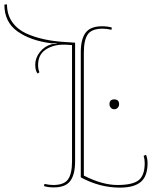

<svg xmlns="http://www.w3.org/2000/svg" viewBox="-160 -844 694 877"><path d="M169 -107V-638L138 -640Q134 -640 130 -640Q82 -640 48 -617Q14 -594 14 -547Q14 -528 20 -514L12 -508Q1 -520 1 -549.5Q1 -579 22 -606Q43 -633 76 -642Q77 -642 99 -645V-647L76 -646Q-20 -658 -80 -700.5Q-140 -743 -140 -823L-128 -824Q-128 -778 -105 -744.5Q-82 -711 -42 -692Q32 -658 138 -652L183 -649V-107Q183 -47 161 -17.5Q139 12 86 12Q59 12 41 6L43 -4Q65 1 83 1Q133 1 151 -25Q169 -51 169 -107ZM223 -605V-42Q307 1 376.5 1Q446 1 473.5 -21Q501 -43 501 -99Q501 -117 496 -132L507 -137Q514 -120 514 -99Q514 -39 483 -13Q452 13 388 13Q295 13 209 -34V-605Q209 -665 231 -694.5Q253 -724 306 -724Q333 -724 351 -718L349 -708Q327 -713 309 -713Q259 -713 241 -687Q223 -661 223 -605ZM384 -368Q384 -359 378 -352Q372 -345 362 -345Q352 -345 346 -352Q340 -359 340 -368Q340 -390 362 -390Q384 -390 384 -368Z"/></svg>

Font: Almendra Display
Style: Regular
Weight: 400
Designer: Ana Sanfelippo
Foundry: Ana Sanfelippo
Version: Version 1.004